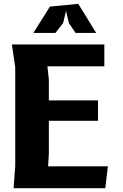

<svg xmlns="http://www.w3.org/2000/svg" viewBox="-20 -982 640 1002"><path d="M543 -114 529.5 0H51L59.5 -115.5V-631.5L42 -750H524.5V-636H227.5L235 -567V-458H491.5V-351.5H235V-180L231 -114ZM482 -810H374.5L339.5 -861.5L324.5 -925L309.5 -861.5L269 -810H154L240.5 -947.5L388.5 -962Z"/></svg>

Font: B612
Style: Bold
Weight: 700
Designer: Nicolas Chauveau, Thomas Paillot, Jonathan Favre-Lamarine, Jean-Luc Vinot
Foundry: AIRBUS
Version: Version 1.008